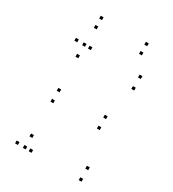

<svg xmlns="http://www.w3.org/2000/svg" viewBox="-222 -1053 1064 1182"><g transform="rotate(30 310.0 -462.0)"><path d="M192.2 -720V-740H172.2V-720ZM95.3 -720V-740H75.3V-720ZM95.3 10V-10H75.3V10ZM192.2 10V-10H172.2V10ZM150.5 -71.8V-91.8H130.5V-71.8ZM150.5 10V-10H130.5V10ZM547.7 10V-10H527.7V10ZM547.7 -71.8V-91.8H527.7V-71.8ZM155.5 -399V-419H135.5V-399ZM155.5 -321.2V-341.2H135.5V-321.2ZM485.8 -321.2V-341.2H465.8V-321.2ZM485.8 -399V-419H465.8V-399ZM547.7 -720V-740H527.7V-720ZM150.5 -720V-740H130.5V-720ZM150.5 -638.2V-658.2H130.5V-638.2ZM547.7 -638.2V-658.2H527.7V-638.2ZM159.5 -914.3V-934.3H139.5V-914.3ZM159.5 -848.8V-868.8H139.5V-848.8ZM480.5 -848.8V-868.8H460.5V-848.8ZM480.5 -914.3V-934.3H460.5V-914.3Z"/></g></svg>

Font: Monaspace Neon Dots Var
Style: Regular
Weight: 400
Designer: Riley Cran and the Lettermatic Team
Version: Version 1.100 (Monaspace Neon Dots)